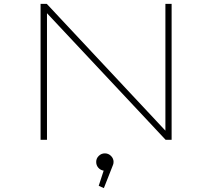

<svg xmlns="http://www.w3.org/2000/svg" viewBox="-20 -720 1090 989"><path d="M832 -700H864V0H833L222 -652V0H189V-700H221L832 -47ZM565 114Q565 124.5 560.5 133.5L515 249L488.5 237L514 159Q497.5 156.5 486.5 144Q475.5 131.5 475.5 114Q475.5 96 488.8 83Q502 70 520 70Q538.5 70 551.8 83.2Q565 96.5 565 114Z"/></svg>

Font: League Mono Extended Thin
Style: Regular
Weight: 100
Width: 9
Designer: Tyler Finck
Foundry: The League of Moveable Type / Tyler Finck
Version: Version 2.210